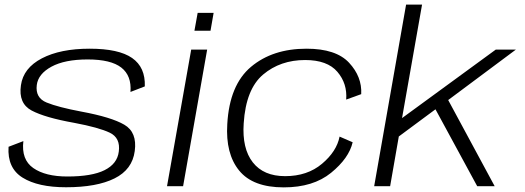

<svg xmlns="http://www.w3.org/2000/svg" viewBox="-20 -805 2268 830"><path d="M265.5 4.5Q144.5 4.5 77.8 -37Q11 -78.5 17 -170.5L81 -195Q71.5 -115 124 -78.5Q176.5 -42 271 -42Q377.5 -42 432.2 -69.5Q487 -97 493.5 -149.5Q501.5 -209 454.2 -231.5Q407 -254 300.5 -274Q174.5 -296.5 116.8 -327.2Q59 -358 70.5 -436.5Q81 -511 161 -552.8Q241 -594.5 367.5 -594.5Q493.5 -594.5 551.2 -554.2Q609 -514 606 -431.5L544 -407.5Q549.5 -477.5 504.5 -512.8Q459.5 -548 359 -548Q260 -548 202.5 -516.8Q145 -485.5 139 -437.5Q132 -382 181.5 -361.8Q231 -341.5 332 -322.5Q461.5 -298.5 517.5 -265.8Q573.5 -233 562.5 -152Q552 -72 475.2 -33.8Q398.5 4.5 265.5 4.5Z M702 0 806.5 -590.5H875.5L771.5 0ZM834.5 -749.5H903.5L890 -672H820.5Z M1206.5 5Q1073 5 1013.8 -67.8Q954.5 -140.5 962.5 -268.5Q972 -438 1065.2 -516.2Q1158.5 -594.5 1305 -594.5Q1432.5 -594.5 1489 -533.8Q1545.5 -473 1541.5 -398L1476.5 -374.5Q1482 -443.5 1438.5 -494.5Q1395 -545.5 1299 -545.5Q1192 -545.5 1117.5 -482.8Q1043 -420 1033.5 -272Q1026 -163 1072.8 -103.2Q1119.5 -43.5 1212.5 -43.5Q1308.5 -43.5 1372 -97Q1435.5 -150.5 1448 -214.5L1504.5 -190Q1488.5 -121 1411.2 -58Q1334 5 1206.5 5Z M1597.5 0 1735.5 -785H1804.5L1718 -294.5L2123 -590.5H2210L1917.5 -372.5L2118.5 0H2043L1862.5 -332.5L1704 -215L1666.5 0Z"/></svg>

Font: Anybody ExtraExpanded Light
Style: Italic
Weight: 300
Width: 8
Italic angle: -10°
Designer: Tyler Finck
Foundry: Etcetera Type Company
Version: Version 1.010; ttfautohint (v1.8.3) -l 8 -r 50 -G 200 -x 14 